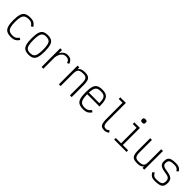

<svg xmlns="http://www.w3.org/2000/svg" viewBox="456 -2664 4489 4489"><g transform="rotate(45 2700.0 -420.0)"><path d="M318 14Q227 14 175 -16Q123 -46 101 -117Q79 -188 79 -309Q79 -431 101.5 -501.5Q124 -572 177 -602Q230 -632 322 -632Q371 -632 405.5 -622.5Q440 -613 468 -589.5Q496 -566 522 -525L474 -496Q452 -528 431 -546Q410 -564 384.5 -571.5Q359 -579 322 -579Q251 -579 211 -554Q171 -529 154 -470.5Q137 -412 137 -309Q137 -207 153.5 -148Q170 -89 209.5 -64Q249 -39 318 -39Q355 -39 381.5 -47Q408 -55 430 -73Q452 -91 474 -123L522 -94Q495 -53 466.5 -29.5Q438 -6 403 4Q368 14 318 14Z M900 14Q818 14 770 -16Q722 -46 701.5 -117Q681 -188 681 -309Q681 -431 701.5 -501.5Q722 -572 770 -602Q818 -632 900 -632Q983 -632 1030.5 -602Q1078 -572 1098.5 -501.5Q1119 -431 1119 -309Q1119 -188 1098.5 -117Q1078 -46 1030.5 -16Q983 14 900 14ZM900 -39Q962 -39 997 -64Q1032 -89 1046.5 -148Q1061 -207 1061 -309Q1061 -412 1046.5 -470.5Q1032 -529 997 -554Q962 -579 900 -579Q838 -579 803 -554Q768 -529 753.5 -470.5Q739 -412 739 -309Q739 -207 753.5 -148Q768 -89 803 -64Q838 -39 900 -39Z M1321 0V-618H1379V-506Q1390 -537 1414.5 -565.5Q1439 -594 1474 -613Q1509 -632 1552 -632Q1599 -632 1631 -621Q1663 -610 1686 -583Q1709 -556 1728 -510L1677 -486Q1664 -522 1648 -542Q1632 -562 1609.5 -570.5Q1587 -579 1552 -579Q1502 -579 1469 -555.5Q1436 -532 1416.5 -496.5Q1397 -461 1388 -423Q1379 -385 1379 -355V0Z M1894 0V-618H1952V-560Q1980 -598 2018 -615Q2056 -632 2128 -632Q2200 -632 2241 -610.5Q2282 -589 2299.5 -538.5Q2317 -488 2317 -399V0H2259V-399Q2259 -468 2247 -506.5Q2235 -545 2206.5 -562Q2178 -579 2128 -579Q2061 -579 2022.5 -565Q1984 -551 1968 -515Q1952 -479 1952 -410V0Z M2702 14Q2613 14 2561.5 -15.5Q2510 -45 2488.5 -116Q2467 -187 2467 -309Q2467 -432 2488.5 -502.5Q2510 -573 2561.5 -602.5Q2613 -632 2702 -632Q2791 -632 2841 -602Q2891 -572 2912 -500.5Q2933 -429 2933 -304H2496V-358H2874Q2874 -442 2858.5 -490Q2843 -538 2805.5 -558.5Q2768 -579 2702 -579Q2635 -579 2596 -555Q2557 -531 2541 -474Q2525 -417 2525 -318Q2525 -213 2541 -152Q2557 -91 2596 -65Q2635 -39 2702 -39Q2741 -39 2768.5 -47Q2796 -55 2819.5 -72.5Q2843 -90 2867 -122L2913 -91Q2885 -51 2856 -28Q2827 -5 2790.5 4.5Q2754 14 2702 14Z M3406 14Q3347 14 3313.5 -6.5Q3280 -27 3265.5 -76.5Q3251 -126 3251 -211V-747H3125V-800H3309V-211Q3309 -146 3317.5 -108.5Q3326 -71 3347.5 -55Q3369 -39 3406 -39Q3428 -39 3446.5 -47.5Q3465 -56 3492 -79L3525 -29Q3487 -5 3461.5 4.5Q3436 14 3406 14Z M3897 0V-601L3933 -565H3771V-618H3955V0ZM3722 0V-53H4130V0ZM3905 -742Q3872 -742 3859 -754Q3846 -766 3846 -798Q3846 -830 3859 -842Q3872 -854 3905 -854Q3939 -854 3951.5 -842Q3964 -830 3964 -798Q3964 -766 3951.5 -754Q3939 -742 3905 -742Z M4483 14Q4412 14 4370.5 -7Q4329 -28 4311.5 -78Q4294 -128 4294 -214V-618H4352V-214Q4352 -147 4364 -109Q4376 -71 4404.5 -55Q4433 -39 4483 -39Q4551 -39 4589 -52.5Q4627 -66 4643 -98Q4659 -130 4659 -187V-618H4717V0H4659V-53Q4641 -27 4618 -13Q4595 1 4563 7.5Q4531 14 4483 14Z M5075 14Q5028 14 4995 4.5Q4962 -5 4938 -28Q4914 -51 4891 -90L4936 -128Q4954 -94 4971.5 -75Q4989 -56 5014 -47.5Q5039 -39 5075 -39Q5149 -39 5191.5 -51Q5234 -63 5251.5 -91Q5269 -119 5269 -169Q5269 -211 5254 -236.5Q5239 -262 5203.5 -275.5Q5168 -289 5105 -297Q5028 -307 4983 -327.5Q4938 -348 4919 -380.5Q4900 -413 4900 -458Q4900 -524 4921 -562Q4942 -600 4991 -616Q5040 -632 5125 -632Q5175 -632 5209 -624Q5243 -616 5268 -596.5Q5293 -577 5316 -544L5274 -503Q5257 -532 5237.5 -548Q5218 -564 5191.5 -571.5Q5165 -579 5125 -579Q5061 -579 5024.5 -568Q4988 -557 4973 -530.5Q4958 -504 4958 -458Q4958 -416 4990 -390Q5022 -364 5105 -353Q5189 -342 5237.5 -321.5Q5286 -301 5306.5 -265Q5327 -229 5327 -169Q5327 -99 5303.5 -59.5Q5280 -20 5225 -3Q5170 14 5075 14Z"/></g></svg>

Font: Victor Mono Thin ExtraLight
Style: Regular
Weight: 250
Monospace: yes
Version: Version 1.561;gftools[0.9.30]